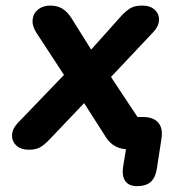

<svg xmlns="http://www.w3.org/2000/svg" viewBox="-20 -518 643 675"><path d="M413.2 65.6 429.6 -34.1 447.3 6.6H427.9Q404.4 6.6 384.9 -4.2Q365.5 -14.9 352.4 -35.5L257 -184.8L302.8 -184L155.2 -28.9Q136 -8.4 120.7 0Q105.5 8.4 81.8 8.4Q53.5 8.4 37.6 -6.4Q21.6 -21.3 22.4 -43.4Q23.3 -65.6 42.7 -85.9L228.3 -278.9L227.5 -220.1L107.8 -403.2Q92.4 -427.2 94.7 -449.2Q97 -471.2 114 -484.8Q131.1 -498.4 156.4 -498.4Q181.1 -498.4 198.8 -487.8Q216.5 -477.2 231.2 -454.3L316.4 -318H277.5L405.6 -461.1Q424.5 -481.6 439.8 -490Q455.2 -498.4 479.8 -498.4Q508.1 -498.4 523.9 -483.7Q539.8 -469 539 -447.3Q538.2 -425.6 518.9 -405.2L345.1 -220.7L345.7 -284.3L486.8 -71.4L438.4 -106.7H482.3Q519.4 -106.7 536.5 -86.7Q553.5 -66.8 547.7 -30.7L531.3 75.8Q526.5 106.1 510.1 121.3Q493.6 136.4 461.9 136.4Q432.3 136.4 419.9 117.8Q407.6 99.1 413.2 65.6Z"/></svg>

Font: SN Pro Thin
Style: Italic
Weight: 200
Italic angle: -9°
Designer: Tobias Whetton
Foundry: Supernotes
Version: Version 1.003;Glyphs 3.3 (3324)